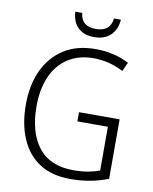

<svg xmlns="http://www.w3.org/2000/svg" viewBox="-98 -983 850 1066"><g transform="rotate(10 327.0 -450.0)"><path d="M356 -364H585V-29Q489 10 372 10Q268 10 198.5 -35Q129 -80 93.5 -162.5Q58 -245 58 -356Q58 -465 96.5 -548Q135 -631 208 -678Q281 -725 387 -725Q492 -725 576 -681L553 -631Q473 -673 385 -673Q300 -673 240 -633.5Q180 -594 149 -523Q118 -452 118 -356Q118 -208 183.5 -124.5Q249 -41 381 -41Q425 -41 461.5 -47.5Q498 -54 528 -65V-312H356ZM496 -910Q492 -854 458 -821.5Q424 -789 366 -789Q308 -789 275 -820.5Q242 -852 239 -910H278Q285 -835 367 -835Q449 -835 457 -910Z"/></g></svg>

Font: Noto Sans Tamil SemiCondensed Light
Style: Regular
Weight: 300
Width: 4
Designer: Jelle Bosma - Monotype Design Team
Foundry: Monotype Imaging Inc.
Version: Version 2.004; ttfautohint (v1.8.4.7-5d5b)